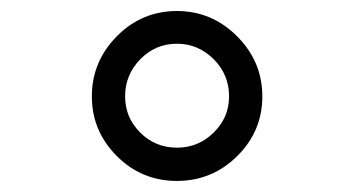

<svg xmlns="http://www.w3.org/2000/svg" viewBox="-20 -744 640 347"><path d="M299.8 -724.1Q362.8 -724.1 408.4 -678.5Q454.1 -632.8 454.1 -569.8Q454.1 -506.8 408.7 -461.9Q363.3 -417 299.8 -417Q235.8 -417 190.9 -462.2Q146 -507.3 146 -569.8Q146 -632.8 191.2 -678.5Q236.3 -724.1 299.8 -724.1ZM299.8 -477.1Q338.4 -477.1 366.2 -504.4Q394 -531.7 394 -569.8Q394 -609.4 366 -637.2Q337.9 -665 299.8 -665Q261.2 -665 233.6 -637Q206.1 -608.9 206.1 -569.8Q206.1 -531.7 233.4 -504.4Q260.7 -477.1 299.8 -477.1Z"/></svg>

Font: Droid Sans Mono
Style: Regular
Weight: 400
Monospace: yes
Version: Version 1.00 build 112